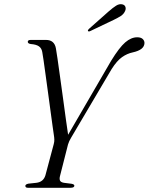

<svg xmlns="http://www.w3.org/2000/svg" viewBox="-20 -889 704 909"><path d="M332 -10Q332 0 313.5 0H112Q100 0 100 -9Q100 -16.5 114.5 -19.5L152 -23.5Q185.5 -27.5 195 -59L234.5 -207Q237.5 -218 237.2 -228Q237 -238 235 -249.5Q233.5 -260 229.2 -290Q225 -320 219.5 -361.2Q214 -402.5 207.8 -447.5Q201.5 -492.5 196 -533.5Q190.5 -574.5 186.2 -604Q182 -633.5 180 -643Q177 -660.5 164.5 -669.5Q152 -678.5 126 -680.5Q112 -682.5 111.5 -690.5Q111 -700 125.5 -700H197.5Q237 -700 244.5 -661Q247 -649 252.2 -611.8Q257.5 -574.5 264.5 -524.2Q271.5 -474 278.8 -420.8Q286 -367.5 292.2 -322.2Q298.5 -277 302.5 -251L506 -601Q545 -664.5 573 -688.5Q601 -712.5 629.5 -712.5Q647 -712.5 655.5 -704.5Q664 -696.5 664 -685.5Q663.5 -653 608.5 -641Q582 -635.5 557.8 -618.5Q533.5 -601.5 508.5 -562L317.5 -238.5Q311.5 -228.5 308 -221Q304.5 -213.5 302 -205L264 -55.5Q260.5 -42 264.2 -34Q268 -26 283 -23.5L318.5 -19Q332 -16.5 332 -10ZM494.5 -835Q514.5 -852.5 529.5 -862Q544.5 -871.5 558.5 -868.5Q570.5 -866 573.8 -856.2Q577 -846.5 572 -836.5Q566 -822.5 551.8 -813.2Q537.5 -804 518.5 -795L407.5 -742Q399 -738 396.5 -742.5Q394.5 -746.5 402 -753Z"/></svg>

Font: Fraunces 72pt Light
Style: Italic
Weight: 300
Italic angle: -16°
Version: Version 1.000;[b76b70a41]